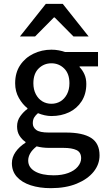

<svg xmlns="http://www.w3.org/2000/svg" viewBox="-20 -760 552 1001"><path d="M245 221Q186 221 140 206Q94 191 68 162Q42 133 42 91Q42 60 61 32.5Q80 5 113 -16V-20Q95 -32 82 -52Q69 -72 69 -101Q69 -131 86 -154.5Q103 -178 123 -192V-196Q98 -215 78.5 -249Q59 -283 59 -326Q59 -381 85 -420Q111 -459 154.5 -480Q198 -501 248 -501Q268 -501 286.5 -497.5Q305 -494 319 -489H491V-414H395V-410Q410 -395 420 -373Q430 -351 430 -322Q430 -270 405.5 -232Q381 -194 340 -174.5Q299 -155 248 -155Q231 -155 213 -159Q195 -163 178 -170Q166 -160 158.5 -148Q151 -136 151 -117Q151 -96 169 -82.5Q187 -69 234 -69H324Q411 -69 455 -41Q499 -13 499 50Q499 97 468 135.5Q437 174 380 197.5Q323 221 245 221ZM248 -219Q274 -219 295 -231.5Q316 -244 329 -268.5Q342 -293 342 -326Q342 -376 314.5 -403Q287 -430 248 -430Q209 -430 181.5 -403Q154 -376 154 -326Q154 -293 167 -268.5Q180 -244 201 -231.5Q222 -219 248 -219ZM260 154Q303 154 335.5 142Q368 130 385.5 109Q403 88 403 65Q403 34 379 22.5Q355 11 311 11H236Q219 11 202.5 9Q186 7 171 3Q148 21 137.5 39.5Q127 58 127 77Q127 113 162.5 133.5Q198 154 260 154ZM84 -570 219 -740H307L442 -570H363L265 -669H261L163 -570Z"/></svg>

Font: Mada Medium
Style: Regular
Weight: 500
Designer: Khaled Hosny
Version: Version 1.5